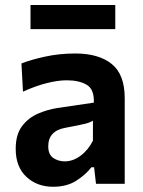

<svg xmlns="http://www.w3.org/2000/svg" viewBox="-20 -720 560 752"><path d="M188 11.5Q125 11.5 83.2 -27.5Q41.5 -66.5 41.5 -137Q41.5 -193 66.2 -225.8Q91 -258.5 128.5 -274.8Q166 -291 205 -297L347.5 -318Q349.5 -370.5 319.5 -388Q289.5 -405.5 241.5 -405.5Q207 -405.5 163.2 -394.5Q119.5 -383.5 70 -361L64 -471.5Q100.5 -486 156.5 -498.2Q212.5 -510.5 275 -510.5Q366.5 -510.5 417.5 -469.5Q468.5 -428.5 468.5 -335.5V0H356L348.5 -65H338Q317.5 -37.5 280 -13Q242.5 11.5 188 11.5ZM234 -88Q265.5 -88 295.2 -109.8Q325 -131.5 344 -169V-247.5Q334 -240.5 313.2 -235.2Q292.5 -230 236 -219.5Q169 -207.5 169 -147Q169 -114.5 188.8 -101.2Q208.5 -88 234 -88ZM99.5 -606V-700.5H431.5V-606Z"/></svg>

Font: Commissioner SemiBold
Style: Regular
Weight: 600
Designer: Kostas Bartsokas
Foundry: Kostas Bartsokas
Version: Version 1.000; ttfautohint (v1.8.3)